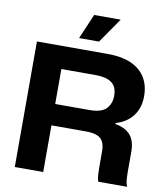

<svg xmlns="http://www.w3.org/2000/svg" viewBox="-99 -1017 953 1098"><g transform="rotate(10 378.0 -467.5)"><path d="M62 0V-729H473Q521 -729 560 -720.5Q599 -712 629 -695Q659 -678 679 -653.5Q699 -629 709.5 -597.5Q720 -566 720 -527Q720 -458 684 -411.5Q648 -365 586 -348V-342Q626 -335 652 -317.5Q678 -300 690.5 -271.5Q703 -243 703 -202V-79Q703 -59 704.5 -40Q706 -21 714 0H547Q541 -15 539.5 -35Q538 -55 538 -79V-175Q538 -207 528 -228.5Q518 -250 494 -260.5Q470 -271 427 -271H213V-395H426Q496 -395 523.5 -424.5Q551 -454 551 -500Q551 -527 542.5 -546Q534 -565 517 -576.5Q500 -588 477.5 -593Q455 -598 426 -598H227V0ZM296 -790 358 -935H512L412 -790Z"/></g></svg>

Font: Mona Sans SemiExpanded
Style: Bold
Weight: 700
Width: 6
Designer: Deni Anggara
Foundry: GitHub
Version: Version 2.000